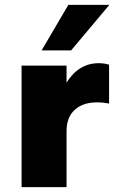

<svg xmlns="http://www.w3.org/2000/svg" viewBox="-20 -770 470 790"><path d="M430 -750 272.5 -562.5H151.2L261.2 -750ZM253.8 -430Q303.8 -510 386.2 -510Q410 -510 428.8 -503.8V-343.8Q403.8 -348.8 378.8 -348.8Q321.2 -348.8 287.5 -318.1Q253.8 -287.5 253.8 -230V0H68.8V-500H253.8Z"/></svg>

Font: Now Black
Style: Regular
Weight: 900
Designer: Alfredo Marco Pradil
Foundry: Alfredo Marco Pradil
Version: Version 1.002;PS 001.002;hotconv 1.0.88;makeotf.lib2.5.64775